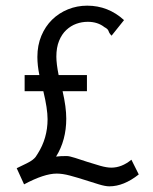

<svg xmlns="http://www.w3.org/2000/svg" viewBox="-20 -643 540 678"><path d="M418 -572 374 -517Q366 -525 363.5 -533Q361 -541 349 -547Q325 -566 290 -566Q269 -566 249.5 -559Q230 -552 214 -537Q198 -522 188.5 -498.5Q179 -475 179 -443Q179 -418 187 -378H287V-321H201Q214 -265 214 -224Q214 -148 178 -90Q185 -91 194 -91.5Q203 -92 215 -92Q225 -92 245 -85.5Q265 -79 288 -71.5Q311 -64 334 -57.5Q357 -51 373 -51Q410 -51 444 -79L470 -27Q417 15 366 15Q352 15 329 8Q306 1 279.5 -7.5Q253 -16 227 -23Q201 -30 180 -30Q136 -30 65 8L39 -49Q62 -60 75 -66.5Q88 -73 95 -78.5Q102 -84 105.5 -88.5Q109 -93 113 -100Q148 -155 148 -222Q148 -259 133 -321H67V-378H119Q112 -412 112 -442Q112 -483 126 -516.5Q140 -550 164 -573.5Q188 -597 220 -610Q252 -623 288 -623Q362 -623 418 -572Z"/></svg>

Font: InconsolataGo
Style: Regular
Weight: 400
Designer: Raph Levien, Kirill Tkachev
Foundry: Cyreal
Version: Version 1.013